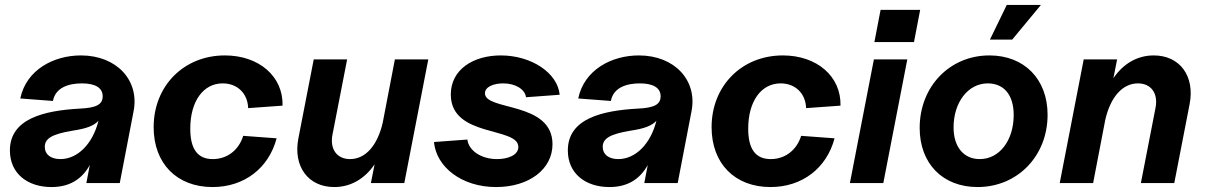

<svg xmlns="http://www.w3.org/2000/svg" viewBox="-20 -740 4871 776"><path d="M188 16C257 16 309 -12 343 -73L329 0H464L520 -291C544 -415 452 -516 307 -516C197 -516 86 -458 62 -342L194 -332C204 -386 257 -403 311 -403C365 -403 395 -385 395 -351C395 -318 370 -304 302 -301C159 -293 20 -261 20 -132C20 -38 92 16 188 16ZM224 -97C185 -97 161 -116 161 -146C161 -181 191 -198 274 -212C329 -220 360 -232 378 -252C355 -159 294 -97 224 -97Z M839 16C967 16 1066 -60 1098 -181L963 -191C945 -133 898 -97 840 -97C779 -97 749 -137 749 -220C749 -330 801 -403 880 -403C939 -403 981 -363 983 -303L1122 -313C1125 -431 1027 -516 889 -516C723 -516 601 -393 601 -226C601 -79 695 16 839 16Z M1331 16C1397 16 1454 -17 1494 -76L1479 0H1614L1711 -500H1576L1527 -245C1506 -152 1457 -97 1395 -97C1341 -97 1312 -138 1324 -197L1383 -500H1248L1186 -181C1164 -68 1225 16 1331 16Z M1985 16C2118 16 2213 -56 2213 -157C2213 -331 1940 -291 1940 -363C1940 -390 1977 -403 2014 -403C2065 -403 2102 -378 2106 -347L2242 -357C2234 -445 2128 -516 2004 -516C1894 -516 1802 -460 1802 -358C1802 -183 2075 -229 2075 -146C2075 -113 2033 -97 1989 -97C1924 -97 1874 -132 1869 -176L1734 -166C1743 -66 1845 16 1985 16Z M2443 16C2512 16 2564 -12 2598 -73L2584 0H2719L2775 -291C2799 -415 2707 -516 2562 -516C2452 -516 2341 -458 2317 -342L2449 -332C2459 -386 2512 -403 2566 -403C2620 -403 2650 -385 2650 -351C2650 -318 2625 -304 2557 -301C2414 -293 2275 -261 2275 -132C2275 -38 2347 16 2443 16ZM2479 -97C2440 -97 2416 -116 2416 -146C2416 -181 2446 -198 2529 -212C2584 -220 2615 -232 2633 -252C2610 -159 2549 -97 2479 -97Z M3094 16C3222 16 3321 -60 3353 -181L3218 -191C3200 -133 3153 -97 3095 -97C3034 -97 3004 -137 3004 -220C3004 -330 3056 -403 3135 -403C3194 -403 3236 -363 3238 -303L3377 -313C3380 -431 3282 -516 3144 -516C2978 -516 2856 -393 2856 -226C2856 -79 2950 16 3094 16Z M3415 0H3550L3647 -500H3512ZM3514 -570H3674L3699 -700H3539Z M3931 16C4092 16 4214 -109 4214 -276C4214 -420 4120 -516 3979 -516C3818 -516 3697 -390 3697 -223C3697 -79 3790 16 3931 16ZM3940 -97C3875 -97 3834 -146 3834 -225C3834 -327 3893 -403 3972 -403C4038 -403 4077 -356 4077 -275C4077 -172 4019 -97 3940 -97ZM3981 -580H4071L4187 -720H4049Z M4650 -303 4591 0H4726L4788 -319C4810 -432 4749 -516 4643 -516C4577 -516 4520 -483 4480 -424L4495 -500H4360L4263 0H4398L4447 -255C4468 -348 4517 -403 4579 -403C4633 -403 4662 -362 4650 -303Z"/></svg>

Font: Uncut Sans
Style: Bold Italic
Weight: 700
Italic angle: -11°
Designer: Kasper Nordkvist
Foundry: UNCUT.wtf
Version: Version 1.304;Glyphs 3.2 (3246)